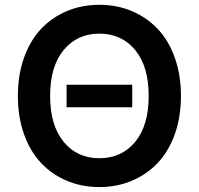

<svg xmlns="http://www.w3.org/2000/svg" viewBox="-20 -757 814 787"><path d="M696.3 -521Q721.7 -450.2 721.7 -363.8Q721.7 -277.3 696.3 -206.5Q670.9 -135.7 626 -88.6Q581.1 -41.5 520 -15.9Q459 9.8 387.2 9.8Q315.4 9.8 254.4 -15.9Q193.4 -41.5 148.7 -88.6Q104 -135.7 78.6 -206.5Q53.2 -277.3 53.2 -363.8Q53.2 -450.2 78.6 -521Q104 -591.8 148.7 -638.9Q193.4 -686 254.4 -711.7Q315.4 -737.3 387.2 -737.3Q459 -737.3 520 -711.7Q581.1 -686 626 -638.9Q670.9 -591.8 696.3 -521ZM387.2 -619.1Q296.4 -619.1 241 -552Q185.5 -484.9 185.5 -363.8Q185.5 -242.7 241 -175.5Q296.4 -108.4 387.2 -108.4Q478.5 -108.4 533.9 -175.3Q589.4 -242.2 589.4 -363.8Q589.4 -485.4 533.9 -552.2Q478.5 -619.1 387.2 -619.1ZM522 -409.7V-317.4H252.9V-409.7Z"/></svg>

Font: Interop SemBd
Style: Regular
Weight: 600
Designer: Rasmus Andersson, Google, Jang Haemin
Foundry: jhaemin
Version: Version 1.007